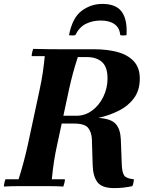

<svg xmlns="http://www.w3.org/2000/svg" viewBox="-28 -952 765 982"><path d="M657 -35Q656 -27 654.5 -18Q653 -9 649 0Q625 5 604 7.5Q583 10 555 10Q494 10 471 -19.5Q448 -49 446 -107L442 -238Q441 -274 423.5 -297Q406 -320 352 -320H219L228 -360H363Q407 -360 443 -386.5Q479 -413 500.5 -457Q522 -501 522 -551Q522 -609 494 -634.5Q466 -660 417 -660H370Q355 -614 345 -577Q335 -540 324 -490L264 -210Q255 -170 248.5 -128.5Q242 -87 237 -35H304Q304 -28 301.5 -17Q299 -6 296 2Q262 0 220.5 0Q179 0 144 0Q110 0 68.5 0Q27 0 -8 2Q-8 -6 -5.5 -17Q-3 -28 0 -35H67Q81 -79 92.5 -122Q104 -165 114 -210L174 -490Q185 -540 191 -582Q197 -624 201 -665H134Q134 -673 136.5 -684Q139 -695 142 -702Q176 -701 217.5 -700.5Q259 -700 293 -700H455Q520 -700 572.5 -686Q625 -672 656 -639Q687 -606 687 -550Q687 -491 658 -451Q629 -411 581 -386.5Q533 -362 475 -349Q540 -345 564 -318Q588 -291 590 -238L595 -107Q597 -69 607.5 -54Q618 -39 657 -35ZM325 -772Q342 -861 389.5 -896.5Q437 -932 495 -932Q566 -932 595 -891.5Q624 -851 619 -772Q603 -769 587 -772Q584 -810 557.5 -828.5Q531 -847 488 -847Q445 -847 411 -830Q377 -813 357 -772Q341 -769 325 -772Z"/></svg>

Font: Poltawski Nowy
Style: Bold Italic
Weight: 700
Italic angle: -12°
Designer: Adam Pótawski, Mateusz Machalski, Borys Kosmynka, Ania Wieluska
Foundry: Capitalics.wtf
Version: Version 1.001;gftools[0.9.25]